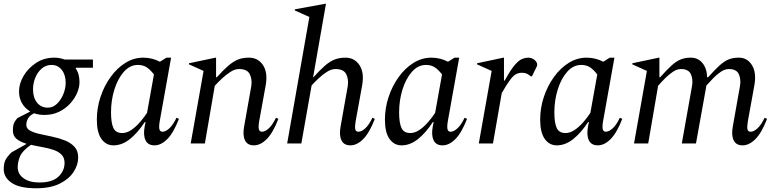

<svg xmlns="http://www.w3.org/2000/svg" viewBox="-30 -769 4148 1029"><path d="M208 -153Q178 -153 153 -162Q130 -151 120.5 -134.5Q111 -118 111 -100Q111 -80 131 -69Q151 -58 182.5 -51Q214 -44 250 -36.5Q286 -29 317.5 -16.5Q349 -4 369 17.5Q389 39 389 75Q389 115 364 153Q339 191 289.5 215.5Q240 240 164 240Q75 240 32.5 211Q-10 182 -10 138Q-10 106 -0.5 88Q9 70 31 48L111 3V1Q80 -8 59.5 -24Q39 -40 39 -71Q39 -92 44 -106Q49 -120 63 -136L130 -170V-173Q103 -189 87.5 -216.5Q72 -244 72 -279Q72 -321 96.5 -362.5Q121 -404 163.5 -432Q206 -460 261 -460Q288 -460 317 -450H468V-406H379L375 -403Q396 -375 396 -329Q396 -301 383 -270.5Q370 -240 345 -213Q320 -186 285.5 -169.5Q251 -153 208 -153ZM226 -192Q254 -192 275.5 -213Q297 -234 309.5 -264.5Q322 -295 322 -325Q322 -368 301 -394.5Q280 -421 246 -421Q216 -421 193.5 -401.5Q171 -382 159 -352Q147 -322 147 -290Q147 -246 168.5 -219Q190 -192 226 -192ZM65 127Q65 164 96.5 186.5Q128 209 181 209Q250 209 283 178Q316 147 316 104Q316 76 299.5 59.5Q283 43 256 34Q229 25 197.5 19.5Q166 14 136 7Q90 39 77.5 68.5Q65 98 65 127Z M578 10Q538 10 513.5 -24.5Q489 -59 489 -128Q489 -190 508.5 -249Q528 -308 562.5 -356Q597 -404 642 -432Q687 -460 738 -460Q763 -460 786 -454Q809 -448 827 -438L862 -460H887L826 -119Q821 -89 824.5 -76Q828 -63 841 -63Q858 -63 878 -81.5Q898 -100 916 -138L929 -132Q900 -57 866.5 -23.5Q833 10 798 10Q763 10 750 -17Q737 -44 745 -89L750 -115H746Q708 -57 666 -23.5Q624 10 578 10ZM565 -167Q565 -111 577.5 -83.5Q590 -56 625 -56Q649 -56 673 -72Q697 -88 719 -113Q741 -138 758 -164L795 -370Q776 -395 756.5 -408Q737 -421 709 -421Q666 -421 633.5 -384Q601 -347 583 -289Q565 -231 565 -167Z M992 0 1061 -389 983 -424V-430L1125 -460H1128V-355H1132Q1167 -394 1194 -417Q1221 -440 1246 -450Q1271 -460 1304 -460Q1353 -460 1379.5 -420Q1406 -380 1394 -312L1359 -119Q1354 -89 1357.5 -76Q1361 -63 1374 -63Q1391 -63 1411 -81.5Q1431 -100 1449 -138L1462 -132Q1433 -57 1399.5 -23.5Q1366 10 1331 10Q1296 10 1283 -17Q1270 -44 1278 -89L1317 -309Q1322 -344 1308.5 -371.5Q1295 -399 1251 -399Q1229 -399 1205.5 -384Q1182 -369 1160 -348.5Q1138 -328 1121 -309L1068 0Z M1585 0H1509L1628 -678L1550 -713V-719L1714 -749H1717L1648 -355H1650Q1685 -394 1711.5 -417Q1738 -440 1763.5 -450Q1789 -460 1821 -460Q1870 -460 1896.5 -420Q1923 -380 1911 -312L1876 -119Q1871 -89 1874 -76Q1877 -63 1891 -63Q1908 -63 1928 -81.5Q1948 -100 1966 -138L1979 -132Q1950 -57 1916.5 -23.5Q1883 10 1848 10Q1813 10 1800 -17Q1787 -44 1795 -89L1834 -309Q1839 -344 1825.5 -371.5Q1812 -399 1768 -399Q1746 -399 1723 -384.5Q1700 -370 1678 -349.5Q1656 -329 1640 -311Z M2122 10Q2082 10 2057.5 -24.5Q2033 -59 2033 -128Q2033 -190 2052.5 -249Q2072 -308 2106.5 -356Q2141 -404 2186 -432Q2231 -460 2282 -460Q2307 -460 2330 -454Q2353 -448 2371 -438L2406 -460H2431L2370 -119Q2365 -89 2368.5 -76Q2372 -63 2385 -63Q2402 -63 2422 -81.5Q2442 -100 2460 -138L2473 -132Q2444 -57 2410.5 -23.5Q2377 10 2342 10Q2307 10 2294 -17Q2281 -44 2289 -89L2294 -115H2290Q2252 -57 2210 -23.5Q2168 10 2122 10ZM2109 -167Q2109 -111 2121.5 -83.5Q2134 -56 2169 -56Q2193 -56 2217 -72Q2241 -88 2263 -113Q2285 -138 2302 -164L2339 -370Q2320 -395 2300.5 -408Q2281 -421 2253 -421Q2210 -421 2177.5 -384Q2145 -347 2127 -289Q2109 -231 2109 -167Z M2536 0 2605 -389 2527 -424V-430L2668 -460H2671V-337H2675Q2707 -396 2729.5 -421.5Q2752 -447 2769.5 -453.5Q2787 -460 2801 -460Q2819 -460 2834 -448.5Q2849 -437 2849 -422Q2849 -417 2846 -411L2821 -360H2815L2804 -368Q2796 -374 2786.5 -376.5Q2777 -379 2768 -379Q2750 -379 2735.5 -371.5Q2721 -364 2703.5 -340.5Q2686 -317 2659 -270L2612 0Z M2954 10Q2914 10 2889.5 -24.5Q2865 -59 2865 -128Q2865 -190 2884.5 -249Q2904 -308 2938.5 -356Q2973 -404 3018 -432Q3063 -460 3114 -460Q3139 -460 3162 -454Q3185 -448 3203 -438L3238 -460H3263L3202 -119Q3197 -89 3200.5 -76Q3204 -63 3217 -63Q3234 -63 3254 -81.5Q3274 -100 3292 -138L3305 -132Q3276 -57 3242.5 -23.5Q3209 10 3174 10Q3139 10 3126 -17Q3113 -44 3121 -89L3126 -115H3122Q3084 -57 3042 -23.5Q3000 10 2954 10ZM2941 -167Q2941 -111 2953.5 -83.5Q2966 -56 3001 -56Q3025 -56 3049 -72Q3073 -88 3095 -113Q3117 -138 3134 -164L3171 -370Q3152 -395 3132.5 -408Q3113 -421 3085 -421Q3042 -421 3009.5 -384Q2977 -347 2959 -289Q2941 -231 2941 -167Z M3368 0 3437 -389 3359 -424V-430L3501 -460H3504V-355H3508Q3543 -394 3568 -417Q3593 -440 3617 -450Q3641 -460 3673 -460Q3710 -460 3734 -432Q3758 -404 3760 -355H3765Q3800 -394 3825 -417Q3850 -440 3873.5 -450Q3897 -460 3930 -460Q3975 -460 4000 -420Q4025 -380 4013 -312L3978 -119Q3973 -89 3976 -76Q3979 -63 3993 -63Q4010 -63 4030 -81.5Q4050 -100 4068 -138L4081 -132Q4052 -57 4018.5 -23.5Q3985 10 3950 10Q3915 10 3902 -17Q3889 -44 3897 -89L3936 -309Q3942 -344 3929.5 -371.5Q3917 -399 3877 -399Q3855 -399 3833.5 -384.5Q3812 -370 3792 -349.5Q3772 -329 3756 -311L3700 0H3624L3679 -309Q3685 -344 3672.5 -371.5Q3660 -399 3620 -399Q3598 -399 3576 -384Q3554 -369 3533.5 -348.5Q3513 -328 3497 -309L3444 0Z"/></svg>

Font: Spectral
Style: Italic
Weight: 400
Italic angle: -10°
Designer: Jean-Baptiste Levee
Foundry: Production Type
Version: Version 2.001